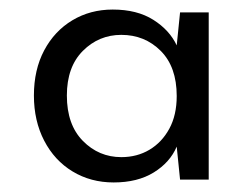

<svg xmlns="http://www.w3.org/2000/svg" viewBox="-20 -729 517 402"><path d="M218 -347Q170 -347 132 -370Q94 -393 72.5 -434.5Q51 -476 51 -529Q51 -583 72.5 -623.5Q94 -664 131.5 -686.5Q169 -709 216 -709Q267 -709 301 -687.5Q335 -666 350 -634L357 -703H417V-353H357L350 -422Q336 -389 302 -368Q268 -347 218 -347ZM234 -400Q267 -400 293 -415.5Q319 -431 334.5 -459.5Q350 -488 350 -528Q350 -589 316.5 -622.5Q283 -656 234 -656Q187 -656 153.5 -622.5Q120 -589 120 -529Q120 -468 153.5 -434Q187 -400 234 -400Z"/></svg>

Font: DM Sans 16pt
Style: Regular
Weight: 400
Version: Version 4.004;gftools[0.9.30]